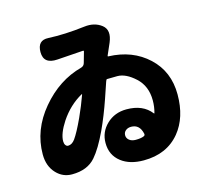

<svg xmlns="http://www.w3.org/2000/svg" viewBox="-119 -934 1237 1138"><g transform="rotate(-15 500.0 -365.5)"><path d="M627 64Q542 64 490 24Q434 -19 434 -94Q434 -161 483 -208Q532 -255 605 -255Q706 -255 756 -190Q759 -186 760 -191Q770 -227 770 -266Q770 -354 713 -406.5Q656 -459 604 -459Q563 -459 541 -458Q536 -458 532 -445L499 -348Q466 -252 428 -170Q382 -72 340 -24Q290 34 195 34Q139 34 100 -7Q57 -52 57 -125Q57 -275 162 -400Q267 -525 410 -563Q427 -568 432 -585L451 -652Q452 -657 447 -657L287 -646Q201 -640 201 -714Q201 -787 268 -783Q367 -778 491 -793Q554 -801 598 -767Q641 -733 611 -662L580 -591Q578 -586 583 -586Q730 -581 825.5 -492Q921 -403 921 -262Q921 -121 849 -33Q769 64 627 64ZM612 -66Q645 -66 663 -74Q672 -78 670 -88Q657 -148 605 -148Q585 -148 571.5 -137Q558 -126 558 -108Q558 -90 573 -78Q588 -66 612 -66ZM216 -136Q240 -136 259 -162Q284 -197 321 -277Q352 -345 374 -407Q376 -412 372 -410Q293 -366 239 -285Q194 -216 194 -169Q194 -154 200.5 -145Q207 -136 216 -136Z"/></g></svg>

Font: Resource Han Rounded JP Heavy
Style: Regular
Weight: 900
Designer: Cyano Hao (round all glyphs); Ryoko NISHIZUKA 西塚涼子 (kana, bopomofo & ideographs); Paul D. Hunt (Latin, Greek & Cyrillic)
Foundry: Cyano Hao
Version: 0.990